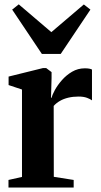

<svg xmlns="http://www.w3.org/2000/svg" viewBox="-20 -840 452 860"><path d="M18 0V-34L78.5 -47.5V-439L18.5 -459V-497L172 -535H187L211 -517V-491L208.5 -401.5L211.5 -403Q214.5 -416 226.2 -437.5Q238 -459 257.5 -481.2Q277 -503.5 303 -518.8Q329 -534 360 -534Q372 -534 379.8 -532.5Q387.5 -531 392 -528.5V-390.5Q385 -396 369.8 -401.8Q354.5 -407.5 332 -407.5Q307 -407.5 286 -402.5Q265 -397.5 248.8 -388.2Q232.5 -379 220.5 -365.5L221 -48L310 -34V0ZM167.5 -598.5 34.5 -797 64 -820.5 210 -696 355.5 -820 385 -797 252 -598.5Z"/></svg>

Font: Merriweather 96pt
Style: Bold
Weight: 700
Version: Version 2.100